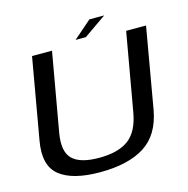

<svg xmlns="http://www.w3.org/2000/svg" viewBox="-113 -891 980 1003"><g transform="rotate(-15 376.5 -389.0)"><path d="M308 4Q459 4 547.8 -52Q636.5 -108 660 -238L736 -674.5H628.5L554 -251.5Q536.5 -152.5 480.5 -111.2Q424.5 -70 321 -70Q218.5 -70 177 -111.5Q135.5 -153 153 -251.5L227.5 -674.5H119.5L43 -238Q19.5 -108 88.5 -52Q157.5 4 308 4ZM361 -697H416.5L538.5 -782H458.5Z"/></g></svg>

Font: Anybody SemiExpanded
Style: Italic
Weight: 400
Width: 6
Italic angle: -10°
Version: Version 1.113;gftools[0.9.25]